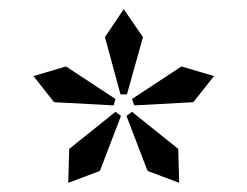

<svg xmlns="http://www.w3.org/2000/svg" viewBox="-20 -736 540 419"><path d="M198 -363 244 -483 232 -492 131 -411 129 -337ZM228 -506 232 -520 124 -591 53 -570 98 -513ZM302 -363 371 -337 369 -411 268 -492 256 -483ZM257 -530 292 -655 250 -716 209 -655 243 -530ZM402 -513 447 -570 376 -591 268 -520 273 -506Z"/></svg>

Font: Veleka
Style: Regular
Weight: 400
Designer: Stefan Peev, Context Ltd, 2016; SIL International, 1997-2014.
Foundry: Stefan Peev, Context Ltd, 2016
Version: Version 1.000